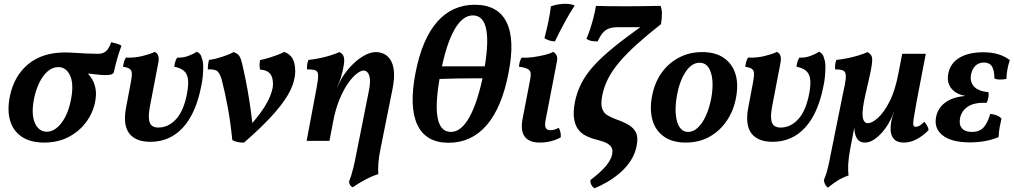

<svg xmlns="http://www.w3.org/2000/svg" viewBox="-20 -741 5332 1010"><path d="M212 9Q141 9 95.5 -21Q50 -51 33.5 -105.5Q17 -160 32 -235Q54 -342 128.5 -403.5Q203 -465 321 -465Q344 -465 374 -463Q404 -461 435.5 -459.5Q467 -458 496 -458Q525 -458 540.5 -474.5Q556 -491 565 -519Q579 -515 594 -511.5Q609 -508 619 -500Q606 -466 596 -430.5Q586 -395 578 -358Q571 -350 560 -348Q549 -346 537 -346Q511 -346 486 -349.5Q461 -353 420 -355L418 -373Q440 -359 457 -336Q474 -313 481.5 -280Q489 -247 480 -203Q468 -145 432 -97Q396 -49 340 -20Q284 9 212 9ZM225 -48Q268 -48 303.5 -94.5Q339 -141 354 -220Q369 -300 348.5 -344Q328 -388 287 -388Q257 -388 231.5 -366.5Q206 -345 187 -306.5Q168 -268 158 -217Q148 -163 154.5 -125.5Q161 -88 180 -68Q199 -48 225 -48Z M771 5Q694 5 660 -39Q626 -83 643 -174L669 -312Q674 -339 673.5 -354.5Q673 -370 663 -378Q653 -386 627 -390Q629 -403 632 -414.5Q635 -426 642 -438Q688 -436 730 -446.5Q772 -457 794 -468Q807 -462 812 -448.5Q817 -435 813 -412L770 -188Q761 -142 763.5 -116Q766 -90 779 -80Q792 -70 813 -70Q866 -70 906.5 -114.5Q947 -159 964 -250Q973 -298 968.5 -326.5Q964 -355 946 -369.5Q928 -384 897 -390Q898 -403 901.5 -415Q905 -427 912 -438Q942 -436 971 -447Q1000 -458 1015 -469Q1026 -464 1032.5 -456Q1039 -448 1043 -431Q1049 -414 1049 -389.5Q1049 -365 1046.5 -338Q1044 -311 1038 -285Q1010 -143 941.5 -69Q873 5 771 5Z M1475 -468Q1504 -458 1518.5 -433.5Q1533 -409 1533 -365Q1533 -321 1509 -269Q1485 -217 1426.5 -149.5Q1368 -82 1264 9Q1248 10 1231 6.5Q1214 3 1202 -4Q1193 -96 1178 -177Q1163 -258 1148 -315Q1139 -351 1125.5 -364.5Q1112 -378 1073 -376Q1073 -386 1074.5 -400.5Q1076 -415 1080 -426Q1100 -428 1124.5 -435Q1149 -442 1172 -450.5Q1195 -459 1208 -467Q1225 -462 1234 -452.5Q1243 -443 1248.5 -425Q1254 -407 1261 -374Q1273 -321 1282.5 -266.5Q1292 -212 1299 -161Q1306 -110 1310 -67L1294 -79Q1358 -150 1387 -205.5Q1416 -261 1416 -299Q1416 -337 1399.5 -355Q1383 -373 1348 -375Q1343 -400 1348 -425Q1369 -429 1393.5 -436.5Q1418 -444 1440.5 -452.5Q1463 -461 1475 -468Z M1836 244Q1826 240 1821.5 232Q1817 224 1816 215Q1822 200 1827 184Q1832 168 1838.5 142.5Q1845 117 1853 75L1920 -261Q1929 -305 1925.5 -328.5Q1922 -352 1912.5 -361Q1903 -370 1893 -370Q1878 -370 1855.5 -352.5Q1833 -335 1809.5 -301Q1786 -267 1765.5 -217Q1745 -167 1733 -104L1728 -226L1768 -311Q1781 -338 1802.5 -365.5Q1824 -393 1850 -416Q1876 -439 1904 -453Q1932 -467 1958 -467Q1978 -467 1998.5 -458Q2019 -449 2033.5 -427Q2048 -405 2052 -368Q2056 -331 2045 -274L1982 40Q1973 83 1970.5 117Q1968 151 1970 175Q1937 185 1901.5 204Q1866 223 1836 244ZM1593 0 1646 -282Q1654 -325 1653.5 -345Q1653 -365 1640 -370.5Q1627 -376 1595 -376Q1594 -389 1596 -402.5Q1598 -416 1603 -426Q1626 -428 1656.5 -434Q1687 -440 1716.5 -449Q1746 -458 1765 -467Q1782 -460 1787.5 -444.5Q1793 -429 1789 -402Q1783 -363 1773 -332.5Q1763 -302 1752 -278L1733 -104L1713 0Z M2340 10Q2220 10 2175.5 -84.5Q2131 -179 2166 -359Q2201 -537 2280 -626.5Q2359 -716 2478 -716Q2599 -716 2644.5 -624.5Q2690 -533 2655 -357Q2620 -175 2540 -82.5Q2460 10 2340 10ZM2352 -47Q2406 -47 2449.5 -125Q2493 -203 2523 -352Q2582 -660 2467 -660Q2413 -660 2370 -584Q2327 -508 2299 -363Q2237 -47 2352 -47ZM2269 -325 2280 -392H2559L2548 -329Q2501 -329 2461 -329Q2421 -329 2376.5 -328Q2332 -327 2269 -325Z M2819 9Q2764 9 2740.5 -22Q2717 -53 2729 -116L2768 -318Q2773 -342 2771.5 -356Q2770 -370 2756 -378Q2742 -386 2710 -390Q2711 -403 2714 -415Q2717 -427 2724 -438Q2751 -436 2784.5 -440.5Q2818 -445 2847 -452.5Q2876 -460 2890 -468Q2902 -462 2908 -449Q2914 -436 2909 -414L2851 -114Q2844 -82 2850.5 -69Q2857 -56 2875 -56Q2897 -56 2919 -69Q2925 -59 2928 -46Q2931 -33 2930 -19Q2913 -8 2883 0.5Q2853 9 2819 9ZM2899 -523Q2867 -525 2844 -540Q2857 -590 2865.5 -631.5Q2874 -673 2878 -708Q2917 -721 2954 -721Q2983 -721 3003 -712Q2976 -671 2949 -621Q2922 -571 2899 -523Z M3107 249Q3097 243 3091 232Q3085 221 3086 206Q3140 165 3167.5 132Q3195 99 3200 71Q3206 42 3191.5 27Q3177 12 3154.5 4.5Q3132 -3 3112 -8Q3082 -16 3058 -29Q3034 -42 3019 -64Q3004 -86 2999.5 -120Q2995 -154 3004 -203Q3014 -254 3037.5 -301Q3061 -348 3103 -394.5Q3145 -441 3211 -494.5Q3277 -548 3370 -613L3374 -598H3233Q3204 -598 3185 -591.5Q3166 -585 3152 -569.5Q3138 -554 3124 -523Q3107 -523 3092.5 -525.5Q3078 -528 3065 -537Q3076 -562 3085 -590Q3094 -618 3102 -648.5Q3110 -679 3115 -710Q3136 -709 3179.5 -708.5Q3223 -708 3271 -708Q3309 -708 3346.5 -708.5Q3384 -709 3413 -709.5Q3442 -710 3455 -710Q3462 -693 3462 -668Q3462 -643 3457 -614Q3386 -558 3331.5 -509Q3277 -460 3239.5 -416Q3202 -372 3179.5 -328.5Q3157 -285 3148 -238Q3139 -192 3148 -168.5Q3157 -145 3176.5 -134Q3196 -123 3219 -114Q3257 -101 3285 -85Q3313 -69 3325.5 -43.5Q3338 -18 3329 26Q3321 68 3298.5 103Q3276 138 3244 166Q3212 194 3176.5 215Q3141 236 3107 249Z M3587 9Q3518 9 3473.5 -22Q3429 -53 3413 -107Q3397 -161 3409 -230Q3422 -303 3458.5 -355.5Q3495 -408 3550.5 -437.5Q3606 -467 3674 -467Q3742 -467 3786 -437.5Q3830 -408 3847.5 -356Q3865 -304 3853 -234Q3841 -162 3804 -107Q3767 -52 3712 -21.5Q3657 9 3587 9ZM3600 -47Q3627 -47 3651 -69.5Q3675 -92 3693.5 -132.5Q3712 -173 3722 -227Q3736 -308 3719.5 -359.5Q3703 -411 3660 -411Q3619 -411 3587 -363.5Q3555 -316 3541 -239Q3531 -182 3535 -138.5Q3539 -95 3555.5 -71Q3572 -47 3600 -47Z M4044 5Q3967 5 3933 -39Q3899 -83 3916 -174L3942 -312Q3947 -339 3946.5 -354.5Q3946 -370 3936 -378Q3926 -386 3900 -390Q3902 -403 3905 -414.5Q3908 -426 3915 -438Q3961 -436 4003 -446.5Q4045 -457 4067 -468Q4080 -462 4085 -448.5Q4090 -435 4086 -412L4043 -188Q4034 -142 4036.5 -116Q4039 -90 4052 -80Q4065 -70 4086 -70Q4139 -70 4179.5 -114.5Q4220 -159 4237 -250Q4246 -298 4241.5 -326.5Q4237 -355 4219 -369.5Q4201 -384 4170 -390Q4171 -403 4174.5 -415Q4178 -427 4185 -438Q4215 -436 4244 -447Q4273 -458 4288 -469Q4299 -464 4305.5 -456Q4312 -448 4316 -431Q4322 -414 4322 -389.5Q4322 -365 4319.5 -338Q4317 -311 4311 -285Q4283 -143 4214.5 -69Q4146 5 4044 5Z M4335 246Q4326 240 4320.5 229Q4315 218 4314 206Q4319 193 4324.5 178Q4330 163 4336 138Q4342 113 4350 70L4416 -257Q4426 -299 4428.5 -323Q4431 -347 4426.5 -358Q4422 -369 4409 -372.5Q4396 -376 4373 -376Q4372 -388 4373.5 -401.5Q4375 -415 4380 -426Q4403 -428 4434 -434Q4465 -440 4494.5 -449Q4524 -458 4544 -467Q4557 -459 4563 -449.5Q4569 -440 4568 -419Q4567 -398 4558 -356Q4549 -314 4532 -241Q4514 -163 4518 -128Q4522 -93 4546 -93Q4567 -93 4598.5 -121Q4630 -149 4660 -208Q4690 -267 4707 -360L4726 -458H4850L4802 -208Q4791 -147 4786.5 -118.5Q4782 -90 4785 -82Q4788 -74 4797 -74Q4808 -74 4817.5 -80Q4827 -86 4842 -100Q4850 -93 4856.5 -81Q4863 -69 4865 -57Q4839 -29 4804.5 -10Q4770 9 4735 9Q4702 9 4685.5 -6.5Q4669 -22 4666 -47.5Q4663 -73 4669 -105Q4671 -113 4674.5 -126Q4678 -139 4684 -153H4683Q4672 -122 4655 -93Q4638 -64 4617 -41Q4596 -18 4574 -4.5Q4552 9 4530 9Q4504 9 4491 -8.5Q4478 -26 4475 -54Q4472 -82 4477 -111L4481 -107L4452 45Q4444 88 4442 121.5Q4440 155 4444 182Q4412 193 4388.5 207.5Q4365 222 4335 246Z M5083 8Q4985 8 4938 -29.5Q4891 -67 4905 -129Q4916 -180 4963.5 -209Q5011 -238 5098 -238L5102 -233Q5028 -233 4992.5 -267Q4957 -301 4969 -357Q4981 -411 5029 -438.5Q5077 -466 5152 -466Q5196 -466 5230 -456Q5264 -446 5292 -425Q5284 -401 5279.5 -377Q5275 -353 5274 -326Q5261 -323 5243.5 -322.5Q5226 -322 5211 -328Q5211 -371 5198 -391.5Q5185 -412 5156 -412Q5129 -412 5111.5 -395.5Q5094 -379 5088 -349Q5081 -310 5104 -285.5Q5127 -261 5180 -256Q5182 -243 5179 -227.5Q5176 -212 5170 -200Q5105 -203 5071 -180Q5037 -157 5030 -118Q5024 -85 5040.5 -66Q5057 -47 5093 -47Q5132 -47 5153.5 -70Q5175 -93 5189 -142Q5205 -141 5222 -134.5Q5239 -128 5248 -117Q5243 -96 5238.5 -70.5Q5234 -45 5233 -20Q5198 -5 5159.5 1.5Q5121 8 5083 8Z"/></svg>

Font: Vollkorn SemiBold
Style: Italic
Weight: 600
Italic angle: -11°
Designer: Friedrich Althausen
Foundry: Friedrich Althausen
Version: Version 5.000